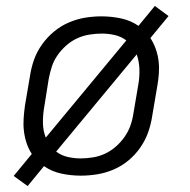

<svg xmlns="http://www.w3.org/2000/svg" viewBox="-20 -583 640 646"><path d="M73 43 26 9 87 -65Q76 -82 69.5 -101.5Q63 -121 60.5 -142Q58 -163 59.5 -184.5Q61 -206 64 -228L81 -328Q85 -355 94.5 -382Q104 -409 121.5 -433.5Q139 -458 162 -477Q185 -496 212 -507.5Q239 -519 266.5 -523.5Q294 -528 321 -528Q355 -528 387.5 -521Q420 -514 446 -496L501 -563L547 -529L486 -455Q497 -438 504 -418.5Q511 -399 513.5 -378Q516 -357 514.5 -335.5Q513 -314 509 -292L492 -192Q488 -165 478.5 -138Q469 -111 452 -86.5Q435 -62 412 -43Q389 -24 362 -12.5Q335 -1 307 3.5Q279 8 252 8Q218 8 186 1Q154 -6 128 -24ZM134 -120 405 -447Q388 -460 366.5 -465Q345 -470 322 -470Q302 -470 280.5 -466.5Q259 -463 239.5 -454Q220 -445 203 -430Q186 -415 173.5 -397Q161 -379 154.5 -359Q148 -339 144 -318L128 -218Q124 -193 124.5 -168Q125 -143 134 -120ZM252 -50Q272 -50 293 -53.5Q314 -57 333.5 -66Q353 -75 370 -90Q387 -105 399.5 -123Q412 -141 419 -161Q426 -181 429 -202L446 -302Q450 -327 449 -352Q448 -377 440 -400L169 -73Q186 -60 207.5 -55Q229 -50 252 -50Z"/></svg>

Font: Iosevka Light Extended
Style: Italic
Weight: 300
Width: 7
Italic angle: -9°
Monospace: yes
Designer: Belleve Invis
Foundry: Belleve Invis
Version: Version 32.5.0; ttfautohint (v1.8.4)